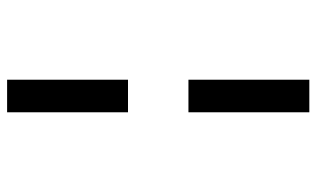

<svg xmlns="http://www.w3.org/2000/svg" viewBox="-195 -545 890 540"><g transform="rotate(90 250.0 -275.0)"><path d="M204.2 -360V-700H295.8V-360ZM204.2 150V-190H295.8V150Z"/></g></svg>

Font: Funnel Sans SemiBold
Style: Regular
Weight: 600
Designer: NORD ID, Kristian Moeller
Foundry: Dicotype
Version: Version 1.000